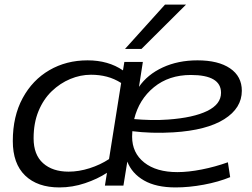

<svg xmlns="http://www.w3.org/2000/svg" viewBox="-20 -810 1101 840"><path d="M240 10Q144 10 90 -42Q36 -94 36 -193Q36 -301 79 -380.5Q122 -460 196 -503Q270 -546 363 -546Q454 -546 518 -502L524 -539H605L588 -430Q625 -484 692 -515Q759 -546 844 -546Q935 -546 986.5 -511Q1038 -476 1038 -413Q1038 -337 961 -288.5Q884 -240 739 -231Q691 -228 644 -229.5Q597 -231 559 -236Q558 -224 558 -212Q558 -141 611 -99Q664 -57 756 -57Q804 -57 862.5 -68.5Q921 -80 977 -100L987 -35Q936 -14 871.5 -2Q807 10 748 10Q663 10 610 -20.5Q557 -51 537 -103L520 2H439L448 -54Q407 -27 352 -8.5Q297 10 240 10ZM280 -59Q325 -59 372 -74Q419 -89 457 -114L510 -447Q480 -466 447.5 -474.5Q415 -483 378 -483Q332 -483 287.5 -464.5Q243 -446 206.5 -411Q170 -376 148.5 -324Q127 -272 127 -205Q127 -133 168.5 -96Q210 -59 280 -59ZM815 -482Q719 -482 653.5 -428.5Q588 -375 567 -289Q601 -286 639 -285Q677 -284 716 -287Q826 -295 886.5 -324.5Q947 -354 947 -404Q947 -482 815 -482ZM527 -596 702 -790H794L599 -596Z"/></svg>

Font: Georama Extended
Style: Italic
Weight: 400
Width: 7
Italic angle: -9°
Designer: Jean-Baptiste Levee
Foundry: Production Type
Version: Version 1.000